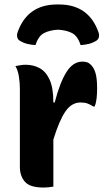

<svg xmlns="http://www.w3.org/2000/svg" viewBox="-20 -836 490 860"><path d="M219 0Q195 4 175 4Q114 4 91.5 -22Q69 -48 69 -89V-441Q69 -466 64.5 -494Q60 -522 49 -540Q60 -542 71.5 -544Q83 -546 94 -546Q130 -546 158 -530.5Q186 -515 202.5 -478.5Q219 -442 219 -377H225Q248 -466 277.5 -513Q307 -560 349 -560Q361 -560 370 -557Q379 -554 388 -545Q401 -532 408 -508Q415 -484 415 -440Q415 -418 413 -397.5Q411 -377 404 -359H398Q384 -368 371.5 -372.5Q359 -377 341 -377Q301 -377 273.5 -337.5Q246 -298 219 -211ZM240 -703Q203 -701 177.5 -688Q152 -675 139 -634Q120 -635 102 -639.5Q84 -644 68 -654Q59 -660 57 -670.5Q55 -681 59 -692Q103 -816 236 -816H244Q377 -816 421 -692Q425 -681 423 -670.5Q421 -660 412 -654Q396 -644 378 -639.5Q360 -635 341 -634Q328 -675 302.5 -688Q277 -701 240 -703Z"/></svg>

Font: Recursive Sn Csl St XBd
Style: Regular
Weight: 800
Version: Version 1.085;hotconv 1.1.0;makeotfexe 2.6.0; ttfautohint (v